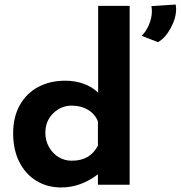

<svg xmlns="http://www.w3.org/2000/svg" viewBox="-20 -815 797 847"><path d="M552 -789V0H412V-46Q336 12 250 12Q189 12 141 -17Q93 -46 65.5 -100Q38 -154 38 -227Q38 -299 67.5 -351.5Q97 -404 149 -431.5Q201 -459 268 -459Q311 -459 349 -445.5Q387 -432 413 -406V-789ZM412 -172V-279Q400 -311 369 -330Q338 -349 296 -349Q249 -349 214.5 -315Q180 -281 180 -229Q180 -195 196 -166.5Q212 -138 238.5 -122Q265 -106 296 -106Q338 -106 366 -122.5Q394 -139 412 -172ZM605 -657Q624 -675 637 -705.5Q650 -736 650 -766Q650 -774 648 -788L755 -795Q757 -783 757 -776Q757 -735 733 -691Q709 -647 677 -629Z"/></svg>

Font: Josefin Sans
Style: Bold
Weight: 700
Designer: Santiago Orozco
Foundry: Typemade
Version: Version 2.000